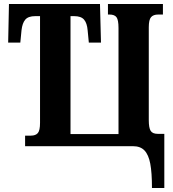

<svg xmlns="http://www.w3.org/2000/svg" viewBox="-20 -734 870 964"><path d="M648 0H106V-53H135Q159 -53 170 -66Q181 -79 181 -117V-653H157Q122 -653 107 -635.5Q92 -618 88 -582L82 -520H21L25 -714H482L487 -520H426L420 -582Q417 -618 402 -635.5Q387 -653 352 -653H334V-61H575V-593Q575 -634 565 -647.5Q555 -661 530 -661H522V-714H798V-661H774Q750 -661 738.5 -648Q727 -635 727 -597V-131Q727 -92 736.5 -77Q746 -62 772 -62H805V210H743Q743 133 734.5 88Q726 43 705.5 21.5Q685 0 648 0Z"/></svg>

Font: Noto Serif CondExtraBold
Style: Regular
Weight: 800
Width: 3
Designer: Monotype Design Team
Foundry: Monotype Imaging Inc.
Version: Version 1.001